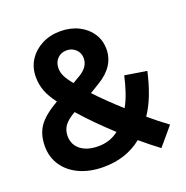

<svg xmlns="http://www.w3.org/2000/svg" viewBox="-130 -832 944 973"><g transform="rotate(-20 342.0 -345.0)"><path d="M271 11Q198 11 142.5 -14Q87 -39 56 -84.5Q25 -130 25 -189Q25 -253 55 -296Q85 -339 160 -382Q129 -423 115.5 -458.5Q102 -494 102 -535Q102 -586 127.5 -625.5Q153 -665 197 -688Q241 -711 297 -711Q352 -711 395 -689.5Q438 -668 462.5 -631Q487 -594 487 -546Q487 -453 388 -394L337 -363Q366 -332 400.5 -298.5Q435 -265 471 -233Q489 -265 502.5 -305Q516 -345 526 -390L644 -371Q629 -305 608.5 -251.5Q588 -198 559 -155Q585 -133 608.5 -114.5Q632 -96 659 -76L577 21Q553 3 528 -17Q503 -37 478 -58Q392 11 271 11ZM271 -441 312 -465Q363 -496 363 -542Q363 -571 343 -590Q323 -609 294 -609Q264 -609 244.5 -589Q225 -569 225 -537Q225 -515 235 -494Q245 -473 271 -441ZM281 -97Q345 -97 391 -134Q346 -175 304.5 -217Q263 -259 226 -301Q184 -277 167.5 -253.5Q151 -230 151 -199Q151 -152 186 -124.5Q221 -97 281 -97Z"/></g></svg>

Font: Red Hat Display
Style: Bold
Weight: 700
Designer: Pentagram, MCKL
Foundry: Pentagram, MCKL
Version: Version 1.023; ttfautohint (v1.8.3)